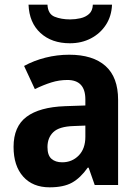

<svg xmlns="http://www.w3.org/2000/svg" viewBox="-20 -884 594 821"><path d="M276 -650Q377 -650 431 -602Q485 -554 485 -457V-93H385L359 -167H355Q324 -123 288 -103Q252 -83 192 -83Q120 -83 79 -129Q38 -175 38 -256Q38 -343 93.5 -384.5Q149 -426 258 -430L345 -433V-459Q345 -542 268 -542Q233 -542 199.5 -531.5Q166 -521 129 -503L83 -602Q125 -625 174.5 -637.5Q224 -650 276 -650ZM294 -345Q233 -343 208 -319Q183 -295 183 -255Q183 -220 200 -205Q217 -190 246 -190Q288 -190 316.5 -219Q345 -248 345 -299V-347ZM459 -864Q457 -815 433 -778Q409 -741 369 -720Q329 -699 279 -699Q201 -699 153 -743Q105 -787 102 -864H183Q185 -824 213.5 -812.5Q242 -801 280 -801Q302 -801 324 -806Q346 -811 361 -824.5Q376 -838 377 -864Z"/></svg>

Font: Noto Sans Telugu UI SemiCondensed
Style: Bold
Weight: 700
Width: 4
Designer: Jelle Bosma - Monotype Design Team
Foundry: Monotype Imaging Inc.
Version: Version 2.005; ttfautohint (v1.8.4.7-5d5b)